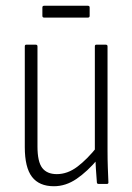

<svg xmlns="http://www.w3.org/2000/svg" viewBox="-20 -638 458 666"><path d="M167 8Q116 8 91 -24.5Q66 -57 66 -128V-477Q66 -483 71 -483H104Q110 -483 110 -477V-130Q110 -77 126.5 -55.5Q143 -34 177 -34Q214 -34 248 -59.5Q282 -85 318 -130L320 -87Q283 -43 245.5 -17.5Q208 8 167 8ZM322 0Q316 0 316 -6Q314 -29 312.5 -54.5Q311 -80 311 -99L309 -110V-477Q309 -483 314 -483H347Q353 -483 353 -477V-116Q353 -84 354 -57Q355 -30 356 -7Q357 0 351 0ZM133 -577Q127 -577 127 -583V-612Q127 -618 133 -618H285Q291 -618 291 -612V-583Q291 -577 285 -577Z"/></svg>

Font: Sofia Sans Condensed Light
Style: Regular
Weight: 300
Designer: Botio Nikoltchev, Ani Petrova
Foundry: lettersoup
Version: Version 4.101